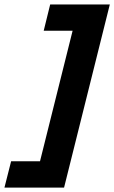

<svg xmlns="http://www.w3.org/2000/svg" viewBox="-95 -695 514 864"><path d="M-75 149.2 -45 30.8H85L231.7 -556.7H101.7L130.8 -675H399.2L193.3 149.2Z"/></svg>

Font: Funnel Sans ExtraBold
Style: Italic
Weight: 800
Italic angle: -14.036°
Version: Version 1.000; Beta; Release 5; Build 24; ttfautohint (v1.8.